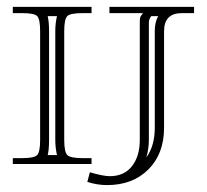

<svg xmlns="http://www.w3.org/2000/svg" viewBox="-20 -475 599 556"><path d="M17.1 0V-17.1H43.9Q79.1 -17.1 87.6 -25.9Q96.2 -34.7 96.2 -69.8V-384.8Q96.2 -419.9 87.6 -428.5Q79.1 -437 43.9 -437H17.1V-455.1H245.1V-437H219.2Q184.1 -437 175 -428.5Q166 -419.9 166 -384.8V-69.8Q166 -34.7 175 -25.9Q184.1 -17.1 219.2 -17.1H245.1V0ZM118.2 -428.2Q122.1 -410.6 122.1 -384.8V-69.8Q122.1 -42 118.2 -25.9H145Q140.1 -47.9 140.1 -69.8V-384.8Q140.1 -407.7 145 -428.2ZM411.1 -409.2V-69.8Q411.1 -44.9 403.8 -19Q428.2 -52.7 428.2 -105V-384.8Q428.2 -410.6 438 -428.2H418Q411.1 -419.9 411.1 -409.2ZM384.8 -409.2Q384.8 -420.9 386.2 -425.3Q387.7 -429.7 393.1 -435.1V-437H296.9V-455.1H542V-437H506.8Q455.1 -437 455.1 -384.8V-105Q455.1 -29.8 409.7 15.6Q364.3 61 290 61Q261.7 61 232.9 51.8L240.2 23.9Q279.3 35.2 297.9 35.2Q339.4 35.2 362.1 6.3Q384.8 -22.5 384.8 -69.8Z"/></svg>

Font: FoglihtenNo01
Style: Regular
Weight: 500
Version: Version 0.61